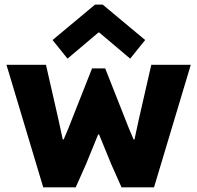

<svg xmlns="http://www.w3.org/2000/svg" viewBox="-20 -806 849 826"><path d="M166 0 7.8 -527.3H177.7L231.4 -292L250 -206.1H253.9L273.4 -252L376 -511.7H432.6L535.2 -252L554.7 -206.1H558.6L577.1 -292L630.9 -527.3H800.8L642.6 0H502.9L459 -98.6L406.2 -227.5H402.3L349.6 -98.6L305.7 0ZM270.5 -553.7 206.1 -633.8 388.7 -786.1H421.9L604.5 -633.8L540 -553.7L407.2 -666H403.3Z"/></svg>

Font: Reddit Sans Black
Style: Regular
Weight: 900
Version: Version 1.014